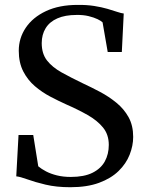

<svg xmlns="http://www.w3.org/2000/svg" viewBox="-20 -772 608 803"><path d="M274 11Q215.5 11 170.5 0.2Q125.5 -10.5 94.8 -21.8Q64 -33 48 -34.5L57.5 -207.5H119L140 -76.5Q153 -65.5 172.5 -55.2Q192 -45 218 -38.5Q244 -32 276 -32Q332 -32 367 -49.5Q402 -67 418.5 -97.2Q435 -127.5 435 -166Q435 -209 411 -238.5Q387 -268 346.5 -291Q306 -314 255.5 -336Q224.5 -350 190.2 -368Q156 -386 126 -411.5Q96 -437 77.2 -473.5Q58.5 -510 58.5 -560Q58.5 -612.5 87.8 -656Q117 -699.5 172.2 -725.5Q227.5 -751.5 304.5 -751.5Q343 -752 374.2 -747Q405.5 -742 429.5 -735Q453.5 -728 470.5 -722.2Q487.5 -716.5 497.5 -715.5L489.5 -554.5H430.5L409 -678.5Q403 -684.5 388 -691.8Q373 -699 350.8 -704.5Q328.5 -710 300 -709.5Q252.5 -709.5 220 -695.2Q187.5 -681 171 -654.2Q154.5 -627.5 154.5 -591.5Q154.5 -547.5 176.5 -519.2Q198.5 -491 237.5 -469.2Q276.5 -447.5 326.5 -423.5Q362 -407 398.8 -387.5Q435.5 -368 467 -342.2Q498.5 -316.5 517.8 -281.8Q537 -247 537 -199.5Q537 -162.5 522.2 -125Q507.5 -87.5 476 -56.8Q444.5 -26 394.5 -7.5Q344.5 11 274 11Z"/></svg>

Font: Merriweather 72pt
Style: Regular
Weight: 400
Version: Version 2.100